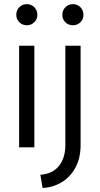

<svg xmlns="http://www.w3.org/2000/svg" viewBox="-20 -725 491 945"><path d="M74.1 -500H149.1V0H74.1ZM60.1 -651.8Q60.1 -674.7 75.1 -689.7Q90.2 -704.6 111.9 -704.6Q133.6 -704.6 148.7 -689.7Q163.8 -674.7 163.8 -651.8Q163.8 -630.6 148.7 -615.6Q133.7 -600.7 112 -600.7Q90.2 -600.7 75.2 -615.6Q60.1 -630.6 60.1 -651.8ZM301.7 -11.8V-500H376.7V-11.1Q376.7 53.1 351.1 100.1Q325.5 147 282.9 172.4Q240.3 197.7 189.8 200L178.6 135.2Q237.9 131.2 269.8 92.2Q301.7 53.2 301.7 -11.8ZM286.9 -651.8Q286.9 -674.7 302 -689.7Q317.1 -704.6 338.8 -704.6Q360.5 -704.6 375.6 -689.7Q390.7 -674.7 390.7 -651.8Q390.7 -629.8 375.6 -615.2Q360.5 -600.7 338.8 -600.7Q317.1 -600.7 302 -615.2Q286.9 -629.8 286.9 -651.8Z"/></svg>

Font: AF Albert Sans Medium
Style: Regular
Weight: 500
Designer: Andreas Rasmussen
Foundry: a.Foundry
Version: Version 1.300;Glyphs 3.2 (3231)